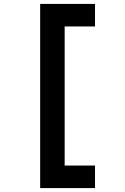

<svg xmlns="http://www.w3.org/2000/svg" viewBox="-20 -850 640 980"><path d="M185 110V-830H465V-715H310V-5H465V110Z"/></svg>

Font: Pitagon Sans Mono
Style: Bold
Weight: 700
Monospace: yes
Designer: Travis Tran
Foundry: Pitagon
Version: Version 1.001; ttfautohint (v1.8.4.7-5d5b);gftools[0.9.26]